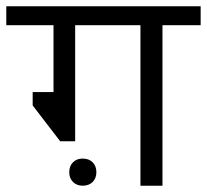

<svg xmlns="http://www.w3.org/2000/svg" viewBox="-50 -590 658 610"><path d="M466.2 -510V0H396.2V-510H188.8V-141.2H141.2L53.8 -255V-297.5H120V-510H-30V-570H587.5V-510ZM256.2 -42.5Q256.2 -23.8 244.4 -11.9Q232.5 0 212.5 0Q193.8 0 181.9 -11.9Q170 -23.8 170 -42.5Q170 -62.5 181.9 -74.4Q193.8 -86.2 212.5 -86.2Q232.5 -86.2 244.4 -74.4Q256.2 -62.5 256.2 -42.5Z"/></svg>

Font: Cambay
Style: Regular
Weight: 400
Designer: Pooja Saxena
Foundry: Pooja Saxena
Version: Version 1.181;PS 001.181;hotconv 1.0.70;makeotf.lib2.5.58329